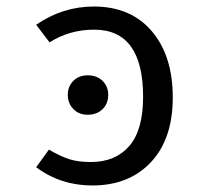

<svg xmlns="http://www.w3.org/2000/svg" viewBox="-20 -558 640 589"><path d="M263 11Q166 11 91 -45L130 -99Q166 -78 193 -69.5Q220 -61 259 -61Q334 -61 376.5 -110Q419 -159 419 -261Q419 -467 269 -467Q193 -467 132 -428L91 -482Q172 -538 268 -538Q381 -538 445.5 -462.5Q510 -387 510 -259Q510 -132 443 -60.5Q376 11 263 11ZM249 -327Q277 -327 294.5 -310Q312 -293 312 -267Q312 -240 294.5 -223Q277 -206 249 -206Q222 -206 205 -223.5Q188 -241 188 -267Q188 -293 205 -310Q222 -327 249 -327Z"/></svg>

Font: Fira Mono
Style: Regular
Weight: 400
Designer: Carrois Corporate & Edenspiekermann AG
Foundry: Carrois Corporate GbR & Edenspiekermann AG
Version: Version 3.206;PS 003.206;hotconv 1.0.70;makeotf.lib2.5.58329